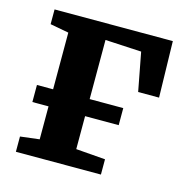

<svg xmlns="http://www.w3.org/2000/svg" viewBox="-87 -640 705 723"><g transform="rotate(15 265.0 -278.0)"><path d="M385 -263.5V-197H254V-68.5L368.5 -59.5V0H37V-59.5L111.5 -68.5V-197H48.5V-263.5H111.5V-484.5L39 -498V-555.5H500L505 -336.5H423.5L395 -486.5L254 -494V-263.5Z"/></g></svg>

Font: Merriweather
Style: Bold
Weight: 700
Designer: Eben Sorkin
Foundry: Eben Sorkin
Version: Version 2.100; ttfautohint (v1.7.19-72a1) -l 8 -r 50 -G 200 